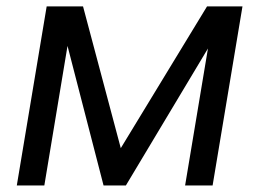

<svg xmlns="http://www.w3.org/2000/svg" viewBox="-20 -565 790 585"><path d="M348 -113.6 610.8 -545.5H718.8L627.8 0H544L613.6 -417.3L363.6 0H295.5L185.7 -425.1L115.1 0H31.2L122.2 -545.5H233Z"/></svg>

Font: Inter UI
Style: Italic
Weight: 400
Italic angle: -9.39999°
Designer: Rasmus Andersson
Foundry: rsms
Version: 3.2;8d6f07862